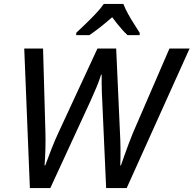

<svg xmlns="http://www.w3.org/2000/svg" viewBox="-20 -962 990 982"><path d="M132.8 0 104 -713.9H200.2L212.4 -281.2Q213.4 -242.2 212.2 -198.7Q210.9 -155.3 208 -116.2H211.4Q225.6 -154.8 243.9 -201.7Q262.2 -248.5 281.2 -288.6L478.5 -713.9H574.2L593.3 -290Q595.7 -250 596.2 -201.7Q596.7 -153.3 595.2 -116.2H598.6Q607.4 -141.6 617.4 -169.9Q627.4 -198.2 638.4 -227.3Q649.4 -256.3 660.6 -283.7L846.7 -713.9H949.7L627.9 0H522.9L503.4 -436Q502 -463.4 501 -488Q500 -512.7 500 -535.6Q500 -558.6 500 -580.1H497.1Q486.8 -547.9 473.9 -516.6Q460.9 -485.4 441.4 -442.4L237.3 0ZM369.6 -782.2 370.1 -794.4Q388.2 -811 415.5 -837.4Q442.9 -863.8 469.5 -891.8Q496.1 -919.9 510.7 -941.9H610.8Q620.6 -917 635.3 -890.4Q649.9 -863.8 666 -839.1Q682.1 -814.5 694.3 -794.4V-782.2H632.3Q620.1 -793.5 606.7 -808.3Q593.3 -823.2 579.8 -840.1Q566.4 -856.9 553.7 -874Q523.9 -847.7 494.1 -824.2Q464.4 -800.8 437 -782.2Z"/></svg>

Font: Open Sans Medium
Style: Italic
Weight: 500
Italic angle: -12°
Designer: Monotype Design Team
Foundry: Monotype Imaging Inc.
Version: Version 3.000